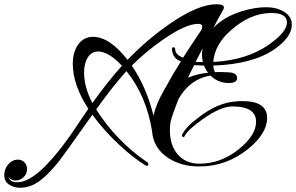

<svg xmlns="http://www.w3.org/2000/svg" viewBox="-317 -719 1391 902"><path d="M-221 163Q-250 163 -270 151Q-297 136 -297 104Q-297 76 -279 54Q-259 31 -233 31Q-213 31 -201 45Q-190 57 -190 75Q-190 99 -207 114Q-223 129 -243 129Q-262 129 -276 115Q-270 137 -235 137Q-182 137 -109 66Q-83 40 -52.5 3.5Q-22 -33 12 -81Q34 -113 55 -144.5Q76 -176 98 -208Q25 -320 25 -419Q25 -476 51 -511Q77 -546 120 -546Q198 -546 282 -438Q375 -534 479 -606Q613 -699 700 -699Q735 -699 735 -684Q735 -680 732 -674Q721 -654 709 -632.5Q697 -611 685 -588Q753 -659 882 -681Q895 -683 907.5 -684Q920 -685 932 -685Q986 -685 1020 -662Q1054 -640 1054 -603Q1054 -545 973 -488Q870 -417 685 -411Q686 -395 693 -380Q710 -381 727 -380.5Q744 -380 761 -379Q797 -376 797 -352Q797 -329 758 -329Q707 -329 672 -364Q577 -349 522 -255Q509 -221 499 -194Q489 -167 484 -145Q481 -126 481 -108Q481 -40 515 3Q553 50 620 50Q721 50 806 -19Q886 -84 886 -147Q886 -219 775 -219Q721 -219 638 -161Q564 -109 550 -79Q548 -73 542 -76Q536 -79 538 -85Q555 -123 622 -172Q706 -235 785 -242Q795 -243 804.5 -243.5Q814 -244 822 -244Q938 -244 938 -165Q938 -91 846 -17Q745 63 620 63Q534 63 473 23Q403 -23 397 -105Q370 -270 277 -385Q246 -351 210.5 -306Q175 -261 135 -205Q181 -132 240.5 -70Q300 -8 373 42Q380 46 380 52Q380 60 374 60Q371 60 365 57Q337 40 307 16.5Q277 -7 244 -38Q207 -72 175.5 -107.5Q144 -143 117 -180Q49 -84 9.5 -29Q-30 26 -41 40Q-123 142 -182 157Q-201 163 -221 163ZM685 -428Q841 -436 946 -509Q1031 -569 1031 -613Q1031 -658 958 -658Q859 -658 767 -576Q691 -509 685 -428ZM404 -176Q410 -202 421.5 -230.5Q433 -259 450 -289Q476 -336 496.5 -371Q517 -406 533 -431L528 -433Q494 -446 491 -487V-490Q491 -497 497 -497Q505 -497 506 -487Q507 -462 543 -448Q557 -470 577 -500.5Q597 -531 623 -569Q633 -583 633 -594Q633 -607 614 -607Q556 -607 449 -533Q406 -503 369.5 -472.5Q333 -442 302 -411Q371 -310 404 -176ZM636 -427Q632 -443 632 -462Q632 -477 635 -492Q627 -476 618.5 -460Q610 -444 602 -428Q610 -428 618.5 -428Q627 -428 636 -427ZM117 -235Q193 -341 256 -410Q193 -477 144 -477Q113 -477 96 -450Q78 -422 78 -378Q78 -309 117 -235ZM566 -354Q611 -373 660 -377Q649 -393 641 -411Q628 -412 617 -412Q606 -412 595 -413Q587 -397 580 -382.5Q573 -368 566 -354Z"/></svg>

Font: Carattere
Style: Regular
Weight: 400
Designer: Robert E. Leuschke
Foundry: Robert E. Leuschke
Version: Version 1.010; ttfautohint (v1.8.3)